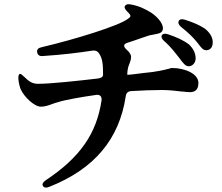

<svg xmlns="http://www.w3.org/2000/svg" viewBox="-20 -814 1040 898"><path d="M817 -545C836 -519 847 -504 863 -504C879 -504 895 -519 895 -541C895 -565 884 -587 864 -606C838 -626 804 -641 765 -654C751 -658 742 -657 737 -649C733 -642 736 -632 748 -622C784 -590 801 -564 817 -545ZM66 -444C68 -423 73 -406 77 -396C93 -361 140 -315 172 -315C190 -315 206 -321 226 -328C229 -330 235 -331 240 -333C244 -334 246 -335 251 -336C280 -346 358 -360 429 -370C447 -373 457 -363 455 -345C432 -189 354 -77 194 29C180 39 176 47 181 56C186 64 196 66 210 60C423 -24 538 -165 568 -363C570 -379 578 -387 594 -388C642 -391 693 -393 737 -393C771 -393 805 -389 829 -386C837 -386 844 -385 850 -384C857 -384 863 -383 868 -383C891 -383 908 -393 908 -426C908 -470 843 -496 785 -496C782 -496 777 -495 771 -493C770 -493 770 -493 769 -492C767 -492 762 -491 752 -488C739 -485 720 -481 692 -477C670 -475 638 -471 599 -466C584 -464 575 -464 575 -465C576 -493 581 -506 587 -520C589 -527 593 -535 593 -548C593 -559 585 -571 571 -583C556 -597 557 -608 576 -614C597 -621 620 -628 644 -637C654 -640 662 -643 674 -647C678 -649 686 -650 692 -651C695 -652 697 -652 701 -653C722 -657 742 -659 742 -682C742 -709 709 -741 685 -756C658 -772 634 -785 593 -793C578 -796 570 -794 565 -787C560 -780 564 -771 576 -759C596 -740 593 -736 577 -725C536 -694 336 -631 174 -593C159 -590 151 -582 154 -569C156 -557 165 -550 181 -552C274 -558 353 -568 410 -577C423 -579 434 -577 442 -566C460 -541 462 -512 462 -465C462 -455 454 -449 439 -447C354 -437 220 -422 157 -422C131 -422 114 -434 93 -455C82 -465 77 -470 72 -468C68 -467 65 -459 66 -444ZM827 -688C862 -660 882 -640 897 -622C900 -618 903 -614 906 -611C920 -592 930 -579 944 -579C966 -579 975 -596 975 -616C975 -642 959 -664 937 -681C910 -698 882 -710 844 -722C829 -726 820 -724 816 -716C812 -708 815 -698 827 -688Z"/></svg>

Font: 寒蝉锦书宋Pro Soft
Style: Regular
Weight: 700
Designer: 寒蝉锦书宋{Warren} 思源宋体{Ryoko NISHIZUKA 西塚涼子 (kana & ideographs); Frank Grießhammer (Latin, Greek & Cyrillic); Wenlong ZHANG 
Foundry: Adobe & ChillType
Version: Version 2.000;Glyphs 3.1.1 (3135)